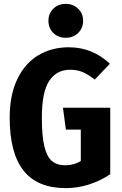

<svg xmlns="http://www.w3.org/2000/svg" viewBox="-20 -954 630 991"><path d="M547 -625 469 -543Q435 -570 406.5 -582Q378 -594 342 -594Q272 -594 234 -536.5Q196 -479 196 -347Q196 -252 209 -198.5Q222 -145 248 -123Q274 -101 317 -101Q362 -101 397 -123V-285H320L305 -398H549V-55Q500 -21 440 -2Q380 17 320 17Q173 17 101.5 -73.5Q30 -164 30 -347Q30 -465 70 -547Q110 -629 179 -669.5Q248 -710 335 -710Q457 -710 547 -625ZM409 -847Q409 -809 383.5 -784Q358 -759 319 -759Q280 -759 255 -784Q230 -809 230 -847Q230 -884 255 -909Q280 -934 319 -934Q358 -934 383.5 -909Q409 -884 409 -847Z"/></svg>

Font: Fira Sans Condensed
Style: Bold
Weight: 700
Width: 3
Designer: bBox Type GmbH & Carrois Corporate GbR & Edenspiekermann AG
Foundry: bBox Type GmbH & Carrois Corporate GbR & Edenspiekermann AG
Version: Version 4.301